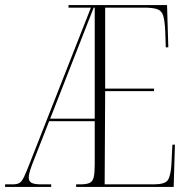

<svg xmlns="http://www.w3.org/2000/svg" viewBox="-21 -734 744 754"><path d="M-1 0V-10H28Q45 -10 54.5 -15Q64 -20 73 -38.5Q82 -57 97 -96L336 -704H248V-714H635L640 -548H630L628 -610Q626 -652 620 -672Q614 -692 596.5 -698Q579 -704 545 -704H392V-386H584V-376H392L390 -10H582Q626 -10 637.5 -26Q649 -42 652 -86L656 -166H666L661 0H278V-10H293Q318 -10 330.5 -15.5Q343 -21 347 -38Q351 -55 351 -89V-258H172L115 -113Q103 -83 97.5 -66Q92 -49 92 -36Q92 -22 103 -16Q114 -10 142 -10H180V0ZM176 -268H351V-704H347Z"/></svg>

Font: Noto Serif Display ExtraCondensed ExtraLight
Style: Regular
Weight: 200
Width: 2
Designer: Monotype Design Team
Foundry: Monotype Imaging Inc.
Version: Version 2.009